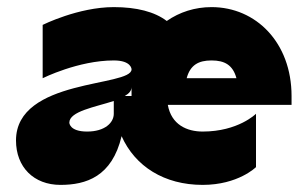

<svg xmlns="http://www.w3.org/2000/svg" viewBox="-20 -520 840 540"><path d="M350 -250H331C343 -257 350 -265 350 -275ZM25 -125C25 -50 75 0 150 0C222 0 295 -23 322 -137C360 -52 442 0 550 0C650 0 700 -50 700 -50V-200C700 -200 650 -150 550 -150C506 -150 462 -169 452 -225H800V-250C800 -400 700 -500 575 -500C528 -500 485 -486 449 -461C415 -487 364 -500 300 -500C200 -500 100 -450 100 -450V-300C100 -300 200 -350 300 -350C350 -350 350 -325 350 -325C350 -275 25 -300 25 -125ZM175 -175C175 -207 248 -219 300 -236V-200C300 -175 275 -150 225 -150C175 -150 175 -175 175 -175ZM505 -300C515 -337 538 -350 575 -350C612 -350 635 -337 645 -300Z"/></svg>

Font: LS-VG5000 Bold Shifted
Style: Regular
Weight: 400
Designer: Justin Bihan, 2021
Foundry: Justin Bihan, 2021
Version: Version 1.000;Glyphs 3.1.2 (3151)